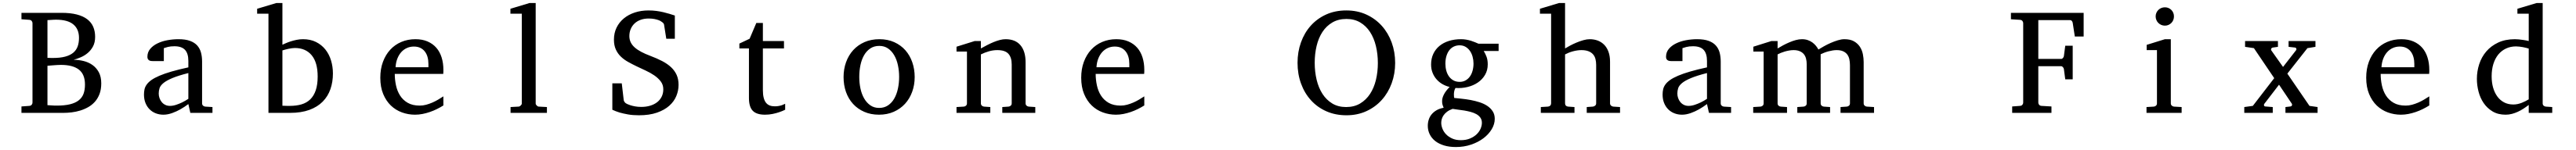

<svg xmlns="http://www.w3.org/2000/svg" viewBox="-20 -757 17228 1006"><path d="M657.2 -198.2Q657.2 -157.7 645.8 -127.2Q634.3 -96.7 614.7 -74.7Q595.2 -52.7 569.6 -38.3Q543.9 -23.9 515.9 -15.4Q487.8 -6.8 458.7 -3.4Q429.7 0 403.3 0H123.5V-43L176.3 -46.9Q187 -47.9 192.1 -54.7Q197.3 -61.5 197.3 -68.8V-602.1Q197.3 -609.4 192.1 -616.2Q187 -623 176.3 -624L123.5 -627.9V-670.9H391.1Q450.7 -670.9 493.4 -659.9Q536.1 -648.9 563.5 -627.9Q590.8 -606.9 603.5 -577.1Q616.2 -547.4 616.2 -509.8Q616.2 -472.2 602.1 -445.8Q587.9 -419.4 566.4 -401.4Q544.9 -383.3 519.5 -372.6Q494.1 -361.8 472.2 -356Q505.9 -356 538.8 -347.9Q571.8 -339.8 598.1 -321.3Q624.5 -302.7 640.9 -272.5Q657.2 -242.2 657.2 -198.2ZM548.3 -189.9Q548.3 -258.3 507.8 -290Q467.3 -321.8 387.2 -321.8Q375 -321.8 360.1 -320.8Q345.2 -319.8 332 -318.8Q318.8 -317.9 309.1 -316.9Q299.3 -315.9 297.4 -315.9V-51.8Q309.6 -50.8 321.3 -50.3Q331.1 -49.3 341.6 -49.1Q352.1 -48.8 359.4 -48.8Q412.1 -48.8 448 -57.6Q483.9 -66.4 506.3 -84Q528.8 -101.6 538.6 -127.9Q548.3 -154.3 548.3 -189.9ZM508.3 -502.9Q508.3 -562 470.2 -593.5Q432.1 -625 354.5 -625Q346.7 -625 337.6 -624.5Q328.6 -624 320.6 -623.5Q312.5 -623 306.2 -622.6Q299.8 -622.1 297.4 -622.1V-369.1Q304.2 -368.7 311 -368.7Q316.9 -368.2 322.8 -368.2H333.5Q382.3 -368.2 415.8 -377.2Q449.2 -386.2 469.7 -403.3Q490.2 -420.4 499.3 -445.6Q508.3 -470.7 508.3 -502.9Z M1239.7 -267.1Q1172.4 -250 1132.8 -233.4Q1093.3 -216.8 1073 -200Q1052.7 -183.1 1047.1 -165.8Q1041.5 -148.4 1041.5 -129.9Q1041.5 -114.3 1046.6 -99.4Q1051.8 -84.5 1061.3 -72.8Q1070.8 -61 1084.7 -54Q1098.6 -46.9 1116.7 -46.9Q1136.7 -46.9 1158.4 -54.2Q1180.2 -61.5 1198.2 -70.3Q1219.2 -80.6 1239.7 -94.2ZM1252.9 0 1239.7 -59.1Q1213.4 -39.1 1185.5 -23.4Q1173.3 -16.6 1159.7 -10.3Q1146 -3.9 1131.6 1.2Q1117.2 6.3 1102.3 9.3Q1087.4 12.2 1072.8 12.2Q1045.4 12.2 1021.7 2.9Q998 -6.3 980.5 -23.9Q962.9 -41.5 952.9 -66.4Q942.9 -91.3 942.9 -123Q942.9 -141.6 946.5 -158.2Q950.2 -174.8 961.4 -190.4Q972.7 -206.1 992.9 -220.5Q1013.2 -234.9 1046.1 -249Q1079.1 -263.2 1126.7 -277.1Q1174.3 -291 1239.7 -305.2V-348.1Q1239.7 -398.4 1217.3 -422.6Q1194.8 -446.8 1146.5 -446.8Q1120.1 -446.8 1101.6 -441.9Q1083 -437 1075.7 -434.1V-347.2H1002.9Q996.1 -347.2 989.5 -348.1Q982.9 -349.1 977.5 -352.3Q972.2 -355.5 969 -361.1Q965.8 -366.7 965.8 -376Q965.8 -406.7 984.4 -429Q1002.9 -451.2 1032.7 -465.8Q1062.5 -480.5 1099.6 -487.3Q1136.7 -494.1 1173.8 -494.1Q1220.2 -494.1 1250.7 -482.9Q1281.2 -471.7 1299.1 -451.7Q1316.9 -431.6 1324.2 -404.3Q1331.5 -377 1331.5 -344.2V-64Q1331.5 -54.7 1337.6 -48.8Q1343.8 -43 1352.5 -42L1400.9 -39.1V0Z M2206.5 -264.2Q2206.5 -207.5 2189.9 -159.4Q2173.3 -111.3 2138.4 -75.7Q2103.5 -40 2049.1 -20Q1994.6 0 1919.4 0H1775.4V-665H1699.7V-698.2L1828.6 -736.8H1868.7V-457Q1877.4 -460.9 1891.6 -467.3Q1905.8 -473.6 1924.1 -479.5Q1942.4 -485.4 1963.4 -489.7Q1984.4 -494.1 2006.3 -494.1Q2055.7 -494.1 2093 -475.6Q2130.4 -457 2155.8 -425.3Q2181.2 -393.6 2193.8 -351.8Q2206.5 -310.1 2206.5 -264.2ZM2104.5 -244.1Q2104.5 -338.4 2064.2 -386.7Q2023.9 -435.1 1951.7 -435.1Q1943.4 -435.1 1932.1 -433.6Q1920.9 -432.1 1909.4 -429.7Q1897.9 -427.2 1887 -424.3Q1876 -421.4 1868.7 -418.9V-47.9Q1877 -47.4 1885.7 -47.4Q1893.1 -46.9 1901.4 -46.9H1917.5Q1961.9 -46.9 1996.6 -57.1Q2031.2 -67.4 2055.2 -90.8Q2079.1 -114.3 2091.8 -151.9Q2104.5 -189.5 2104.5 -244.1Z M2945.3 -49.8Q2924.3 -36.6 2901.6 -25.4Q2878.9 -14.2 2854.7 -5.9Q2830.6 2.4 2805.7 7.3Q2780.8 12.2 2755.4 12.2Q2710 12.2 2668 -3.2Q2626 -18.6 2594 -49.3Q2562 -80.1 2542.7 -126.7Q2523.4 -173.3 2523.4 -235.8Q2523.4 -294.4 2541 -342Q2558.6 -389.6 2589.8 -423.6Q2621.1 -457.5 2664.1 -475.8Q2707 -494.1 2758.3 -494.1Q2804.7 -494.1 2839.8 -478.8Q2875 -463.4 2898.4 -436.3Q2921.9 -409.2 2933.6 -371.3Q2945.3 -333.5 2945.3 -289.1V-275.9Q2945.3 -268.1 2944.3 -261.2H2620.1Q2620.1 -223.1 2628.2 -185.1Q2636.2 -147 2655.3 -116.7Q2674.3 -86.4 2706.5 -67.6Q2738.8 -48.8 2787.1 -48.8Q2808.6 -48.8 2829.6 -54.4Q2850.6 -60.1 2870.8 -68.8Q2891.1 -77.6 2909.7 -88.6Q2928.2 -99.6 2945.3 -110.8ZM2845.2 -328.1Q2845.2 -353 2839.4 -374.3Q2833.5 -395.5 2821.5 -411.1Q2809.6 -426.8 2791.3 -435.8Q2772.9 -444.8 2748 -444.8Q2723.1 -444.8 2701.7 -435.3Q2680.2 -425.8 2663.8 -407.7Q2647.5 -389.6 2637.5 -364Q2627.4 -338.4 2625.5 -306.2H2845.2Z M3394.5 0V-39.1L3447.8 -42Q3454.6 -42 3462.2 -49.1Q3469.7 -56.2 3469.7 -63V-665H3393.6V-698.2L3521.5 -736.8H3562.5V-63Q3562.5 -56.2 3569.6 -49.1Q3576.7 -42 3583.5 -42L3637.7 -39.1V0Z M4518.1 -188Q4518.1 -149.9 4503.2 -113.3Q4488.3 -76.7 4456.1 -47.9Q4423.8 -19 4373.5 -1.5Q4323.2 16.1 4252.9 16.1Q4211.9 16.1 4179.4 10.3Q4147 4.4 4123.5 -2.4Q4096.7 -10.7 4075.2 -21V-198.2H4138.2L4151.4 -85Q4152.3 -79.1 4157.5 -72.3Q4162.6 -65.4 4168 -63L4176.3 -58.6Q4183.6 -55.2 4196.3 -51Q4209 -46.9 4227.3 -43.5Q4245.6 -40 4269 -40Q4300.8 -40 4327.9 -48.1Q4355 -56.2 4374.5 -71.3Q4394 -86.4 4405 -108.4Q4416 -130.4 4416 -158.2Q4416 -188.5 4398.7 -211.2Q4381.3 -233.9 4355.2 -251.7Q4329.1 -269.5 4298.3 -283.7Q4267.6 -297.9 4240.2 -311Q4209.5 -325.7 4181.4 -341.3Q4153.3 -356.9 4132.1 -377.4Q4110.8 -397.9 4098.4 -425.5Q4085.9 -453.1 4085.9 -491.2Q4085.9 -535.6 4103.5 -571.8Q4121.1 -607.9 4152.1 -633.5Q4183.1 -659.2 4225.3 -673.1Q4267.6 -687 4316.9 -687Q4345.2 -687 4370.4 -683.6Q4395.5 -680.2 4417.2 -675Q4439 -669.9 4457.8 -664.1Q4476.6 -658.2 4493.2 -652.8V-497.1H4436L4420.9 -592.8Q4419.9 -597.7 4415.3 -602.5Q4410.6 -607.4 4406.2 -609.9Q4405.3 -610.4 4399.9 -614.3Q4394.5 -618.2 4384 -622.1Q4373.5 -626 4357.2 -629.4Q4340.8 -632.8 4318.4 -632.8Q4288.1 -632.8 4264.2 -624Q4240.2 -615.2 4223.6 -599.4Q4207 -583.5 4198 -562Q4189 -540.5 4189 -515.1Q4189 -492.2 4198 -473.4Q4207 -454.6 4224.9 -438.7Q4242.7 -422.9 4268.6 -409.2Q4294.4 -395.5 4328.1 -382.8Q4373.5 -365.7 4408.9 -347.2Q4444.3 -328.6 4468.5 -305.7Q4492.7 -282.7 4505.4 -254.2Q4518.1 -225.6 4518.1 -188Z M5231 -21Q5212.4 -11.7 5190.4 -4.4Q5171.9 2 5147.5 7.1Q5123 12.2 5096.2 12.2Q5039.6 12.2 5014.2 -14.2Q4988.8 -40.5 4988.8 -100.1V-432.1H4924.8V-464.8L4993.2 -497.1L5038.1 -603H5082V-481.9H5223.1V-432.1H5082V-152.8Q5082 -123 5087.2 -102.3Q5092.3 -81.5 5102.3 -68.6Q5112.3 -55.7 5127.2 -49.8Q5142.1 -43.9 5162.1 -43.9Q5176.8 -43.9 5189.2 -46.4Q5201.7 -48.8 5210.9 -52.2Q5221.7 -56.2 5231 -61Z M5993.2 -241.2Q5993.2 -282.2 5985.1 -319.8Q5977.1 -357.4 5960.4 -386.2Q5943.8 -415 5918.9 -432.1Q5894 -449.2 5860.4 -449.2Q5825.7 -449.2 5800.3 -432.1Q5774.9 -415 5758.5 -386.2Q5742.2 -357.4 5734.4 -319.8Q5726.6 -282.2 5726.6 -241.2Q5726.6 -200.7 5734.6 -163.1Q5742.7 -125.5 5759.3 -96.7Q5775.9 -67.9 5800.8 -50.5Q5825.7 -33.2 5859.4 -33.2Q5893.6 -33.2 5918.9 -50.3Q5944.3 -67.4 5960.7 -96.2Q5977.1 -125 5985.1 -162.6Q5993.2 -200.2 5993.2 -241.2ZM6097.2 -240.2Q6097.2 -187 6080.3 -140.9Q6063.5 -94.7 6032.5 -60.8Q6001.5 -26.9 5957.3 -7.3Q5913.1 12.2 5858.4 12.2Q5803.7 12.2 5759.8 -7.1Q5715.8 -26.4 5685.1 -60.1Q5654.3 -93.8 5637.9 -139.9Q5621.6 -186 5621.6 -240.2Q5621.6 -293.5 5638.2 -339.8Q5654.8 -386.2 5686 -420.7Q5717.3 -455.1 5761.5 -474.6Q5805.7 -494.1 5861.3 -494.1Q5917 -494.1 5960.9 -474.1Q6004.9 -454.1 6035.2 -419.7Q6065.4 -385.3 6081.3 -339.1Q6097.2 -293 6097.2 -240.2Z M6683.1 0V-39.1L6725.1 -42Q6733.9 -43 6740 -48.8Q6746.1 -54.7 6746.1 -64V-324.2Q6746.1 -371.6 6724.1 -396.2Q6702.1 -420.9 6649.9 -420.9Q6621.1 -420.9 6593.3 -412.8Q6565.4 -404.8 6540 -392.1V-64Q6540 -54.7 6545.9 -48.8Q6551.8 -43 6561 -42L6603 -39.1V0H6377V-39.1L6425.8 -42Q6435.1 -43 6440.9 -48.8Q6446.8 -54.7 6446.8 -64V-411.1H6377V-443.8L6499 -481.9H6540V-432.1Q6561 -443.8 6582.8 -455.1Q6604.5 -466.3 6626 -475.1Q6647.5 -483.9 6667.5 -489Q6687.5 -494.1 6705.1 -494.1Q6770.5 -494.1 6804.7 -453.6Q6838.9 -413.1 6838.9 -339.8V-64Q6838.9 -54.7 6845 -48.8Q6851.1 -43 6859.9 -42L6903.8 -39.1V0Z M7632.8 -49.8Q7611.8 -36.6 7589.1 -25.4Q7566.4 -14.2 7542.2 -5.9Q7518.1 2.4 7493.2 7.3Q7468.3 12.2 7442.9 12.2Q7397.5 12.2 7355.5 -3.2Q7313.5 -18.6 7281.5 -49.3Q7249.5 -80.1 7230.2 -126.7Q7210.9 -173.3 7210.9 -235.8Q7210.9 -294.4 7228.5 -342Q7246.1 -389.6 7277.3 -423.6Q7308.6 -457.5 7351.6 -475.8Q7394.5 -494.1 7445.8 -494.1Q7492.2 -494.1 7527.3 -478.8Q7562.5 -463.4 7585.9 -436.3Q7609.4 -409.2 7621.1 -371.3Q7632.8 -333.5 7632.8 -289.1V-275.9Q7632.8 -268.1 7631.8 -261.2H7307.6Q7307.6 -223.1 7315.7 -185.1Q7323.7 -147 7342.8 -116.7Q7361.8 -86.4 7394 -67.6Q7426.3 -48.8 7474.6 -48.8Q7496.1 -48.8 7517.1 -54.4Q7538.1 -60.1 7558.3 -68.8Q7578.6 -77.6 7597.2 -88.6Q7615.7 -99.6 7632.8 -110.8ZM7532.7 -328.1Q7532.7 -353 7526.9 -374.3Q7521 -395.5 7509 -411.1Q7497.1 -426.8 7478.8 -435.8Q7460.4 -444.8 7435.5 -444.8Q7410.6 -444.8 7389.2 -435.3Q7367.7 -425.8 7351.3 -407.7Q7335 -389.6 7325 -364Q7314.9 -338.4 7313 -306.2H7532.7Z M9194.8 -334Q9194.8 -395 9181.6 -449Q9168.5 -502.9 9142.1 -543.2Q9115.7 -583.5 9076.4 -606.7Q9037.1 -629.9 8984.9 -629.9Q8930.7 -629.9 8890.6 -606.4Q8850.6 -583 8824.2 -542.7Q8797.9 -502.4 8785.2 -449Q8772.5 -395.5 8772.5 -335.9Q8772.5 -275.9 8785.4 -221.9Q8798.3 -168 8824.5 -127.4Q8850.6 -86.9 8889.9 -63Q8929.2 -39.1 8982.4 -39.1Q9036.6 -39.1 9076.4 -63Q9116.2 -86.9 9142.6 -127.2Q9168.9 -167.5 9181.9 -220.9Q9194.8 -274.4 9194.8 -334ZM9310.5 -335Q9310.5 -262.2 9287.1 -198.2Q9263.7 -134.3 9220.9 -86.7Q9178.2 -39.1 9118.2 -11.5Q9058.1 16.1 8984.9 16.1Q8911.1 16.1 8850.8 -10.5Q8790.5 -37.1 8747.6 -84.5Q8704.6 -131.8 8681.2 -196Q8657.7 -260.3 8657.7 -335.9Q8657.7 -409.2 8680.7 -473.1Q8703.6 -537.1 8746.1 -584.7Q8788.6 -632.3 8848.9 -659.7Q8909.2 -687 8983.9 -687Q9058.1 -687 9118.4 -659.2Q9178.7 -631.3 9221.4 -583.5Q9264.2 -535.6 9287.4 -471.7Q9310.5 -407.7 9310.5 -335Z M9890.6 66.9Q9890.6 46.4 9880.4 32Q9870.1 17.6 9853.3 8.3Q9836.4 -1 9815.2 -6.6Q9793.9 -12.2 9772.2 -15.9Q9750.5 -19.5 9730.2 -21.7Q9710 -23.9 9694.8 -26.9Q9672.9 -19 9658.2 -8.1Q9643.6 2.9 9634.8 15.6Q9626 28.3 9622.3 41.5Q9618.7 54.7 9618.7 66.9Q9618.7 85 9626.5 105.5Q9634.3 126 9650.4 143.1Q9666.5 160.2 9691.2 171.6Q9715.8 183.1 9749.5 183.1Q9785.2 183.1 9811.8 171.6Q9838.4 160.2 9856 143.1Q9873.5 126 9882.1 105.5Q9890.6 85 9890.6 66.9ZM9834.5 -331.1Q9834.5 -354.5 9828.4 -376.7Q9822.3 -398.9 9810.5 -415.8Q9798.8 -432.6 9781.5 -442.9Q9764.2 -453.1 9741.7 -453.1Q9720.7 -453.1 9703.1 -444.8Q9685.5 -436.5 9673.1 -420.7Q9660.6 -404.8 9653.6 -381.8Q9646.5 -358.9 9646.5 -330.1Q9646.5 -305.2 9652.6 -283Q9658.7 -260.7 9670.7 -244.1Q9682.6 -227.5 9700.4 -217.8Q9718.3 -208 9741.7 -208Q9764.2 -208 9781.5 -217.8Q9798.8 -227.5 9810.5 -244.1Q9822.3 -260.7 9828.4 -283.2Q9834.5 -305.7 9834.5 -331.1ZM9902.8 -415Q9914.1 -397 9921.9 -375.7Q9929.7 -354.5 9929.7 -325.2Q9929.7 -285.6 9911.6 -254.9Q9893.6 -224.1 9863.5 -203.6Q9833.5 -183.1 9794.7 -173.6Q9755.9 -164.1 9713.9 -167Q9708 -157.2 9705.8 -146Q9703.6 -134.8 9703.4 -125Q9703.1 -115.2 9704.1 -108.2Q9705.1 -101.1 9705.6 -100.1Q9728 -97.7 9756.8 -94.7Q9785.6 -91.8 9815.7 -86.2Q9845.7 -80.6 9874.8 -71.3Q9903.8 -62 9926.3 -47.1Q9948.7 -32.2 9962.6 -11Q9976.6 10.3 9976.6 40Q9976.6 75.7 9956.3 109.6Q9936 143.6 9900.9 170.2Q9865.7 196.8 9818.4 212.9Q9771 229 9716.8 229Q9671.9 229 9637 218.3Q9602.1 207.5 9578.1 188.5Q9554.2 169.4 9541.5 143.3Q9528.8 117.2 9528.8 86.9Q9528.8 64.9 9535.2 45.2Q9541.5 25.4 9554.7 9.5Q9567.9 -6.3 9587.6 -17.8Q9607.4 -29.3 9634.8 -34.2Q9631.8 -42 9629.9 -47.1Q9627.9 -52.2 9626.7 -56.9Q9625.5 -61.5 9625 -66.7Q9624.5 -71.8 9624.5 -80.1Q9624.5 -99.6 9636.5 -123.3Q9648.4 -147 9674.8 -173.8Q9649.9 -179.7 9627.4 -192.4Q9605 -205.1 9587.9 -224.4Q9570.8 -243.7 9560.8 -268.8Q9550.8 -293.9 9550.8 -324.2Q9550.8 -363.8 9565.4 -395.3Q9580.1 -426.8 9606.4 -448.7Q9632.8 -470.7 9669.7 -482.4Q9706.5 -494.1 9751.5 -494.1Q9769 -494.1 9785.9 -491.2Q9802.7 -488.3 9817.6 -483.6Q9832.5 -479 9845.2 -473.6Q9857.9 -468.3 9867.7 -463.9H10002.4V-415Z M10591.8 0V-39.1L10632.8 -42Q10641.6 -43 10648.2 -48.8Q10654.8 -54.7 10654.8 -64V-321.8Q10654.8 -343.3 10650.1 -361.3Q10645.5 -379.4 10634 -392.6Q10622.6 -405.8 10603.5 -413.3Q10584.5 -420.9 10555.7 -420.9Q10542.5 -420.9 10527.8 -418.7Q10513.2 -416.5 10498.8 -412.6Q10484.4 -408.7 10470.9 -403.3Q10457.5 -397.9 10446.8 -392.1V-64Q10446.8 -54.7 10452.1 -48.8Q10457.5 -43 10466.8 -42L10509.8 -39.1V0H10284.7V-39.1L10332.5 -42Q10341.8 -43 10347.7 -48.8Q10353.5 -54.7 10353.5 -64V-665H10278.8V-698.2L10406.7 -736.8H10446.8V-432.1Q10460.4 -440.4 10480.5 -451.2Q10500.5 -461.9 10523.2 -471.4Q10545.9 -481 10569.1 -487.5Q10592.3 -494.1 10611.8 -494.1Q10640.6 -494.1 10665.3 -484.9Q10689.9 -475.6 10708.3 -457Q10726.6 -438.5 10737.1 -409.9Q10747.6 -381.3 10747.6 -342.8V-64Q10747.6 -54.7 10754.2 -48.8Q10760.7 -43 10769.5 -42L10814.5 -39.1V0Z M11396 -267.1Q11328.6 -250 11289.1 -233.4Q11249.5 -216.8 11229.2 -200Q11209 -183.1 11203.4 -165.8Q11197.8 -148.4 11197.8 -129.9Q11197.8 -114.3 11202.9 -99.4Q11208 -84.5 11217.5 -72.8Q11227.1 -61 11241 -54Q11254.9 -46.9 11272.9 -46.9Q11293 -46.9 11314.7 -54.2Q11336.4 -61.5 11354.5 -70.3Q11375.5 -80.6 11396 -94.2ZM11409.2 0 11396 -59.1Q11369.6 -39.1 11341.8 -23.4Q11329.6 -16.6 11315.9 -10.3Q11302.2 -3.9 11287.8 1.2Q11273.4 6.3 11258.5 9.3Q11243.7 12.2 11229 12.2Q11201.7 12.2 11178 2.9Q11154.3 -6.3 11136.7 -23.9Q11119.1 -41.5 11109.1 -66.4Q11099.1 -91.3 11099.1 -123Q11099.1 -141.6 11102.8 -158.2Q11106.4 -174.8 11117.7 -190.4Q11128.9 -206.1 11149.2 -220.5Q11169.4 -234.9 11202.4 -249Q11235.4 -263.2 11283 -277.1Q11330.6 -291 11396 -305.2V-348.1Q11396 -398.4 11373.5 -422.6Q11351.1 -446.8 11302.7 -446.8Q11276.4 -446.8 11257.8 -441.9Q11239.3 -437 11231.9 -434.1V-347.2H11159.2Q11152.3 -347.2 11145.8 -348.1Q11139.2 -349.1 11133.8 -352.3Q11128.4 -355.5 11125.2 -361.1Q11122.1 -366.7 11122.1 -376Q11122.1 -406.7 11140.6 -429Q11159.2 -451.2 11189 -465.8Q11218.8 -480.5 11255.9 -487.3Q11293 -494.1 11330.1 -494.1Q11376.5 -494.1 11407 -482.9Q11437.5 -471.7 11455.3 -451.7Q11473.1 -431.6 11480.5 -404.3Q11487.8 -377 11487.8 -344.2V-64Q11487.8 -54.7 11493.9 -48.8Q11500 -43 11508.8 -42L11557.1 -39.1V0Z M12289.1 0V-39.1L12331.1 -42Q12340.3 -43 12346.2 -48.8Q12352.1 -54.7 12352.1 -64V-318.8Q12352.1 -342.3 12347.7 -361.1Q12343.3 -379.9 12332.8 -393.1Q12322.3 -406.2 12305.2 -413.6Q12288.1 -420.9 12263.2 -420.9Q12250.5 -420.9 12236.6 -418.7Q12222.7 -416.5 12208.7 -412.8Q12194.8 -409.2 12181.4 -404.1Q12168 -398.9 12156.2 -393.1V-64Q12156.2 -54.7 12162.1 -48.8Q12168 -43 12177.2 -42L12219.2 -39.1V0H12000V-39.1L12042 -42Q12051.3 -43 12057.1 -48.8Q12063 -54.7 12063 -64V-325.2Q12063 -346.2 12058.3 -364Q12053.7 -381.8 12043.2 -394.3Q12032.7 -406.7 12015.9 -413.8Q11999 -420.9 11975.1 -420.9Q11960.9 -420.9 11945.6 -418.2Q11930.2 -415.5 11916 -411.4Q11901.9 -407.2 11889.4 -402.1Q11877 -397 11868.2 -392.1V-64Q11868.2 -54.7 11874 -48.8Q11879.9 -43 11889.2 -42L11931.2 -39.1V0H11705.1V-39.1L11753.9 -42Q11763.2 -43 11769 -48.8Q11774.9 -54.7 11774.9 -64V-411.1H11706.1V-443.8L11827.1 -481.9H11868.2V-432.1Q11884.8 -442.4 11905 -453.1Q11925.3 -463.9 11946.8 -473.1Q11968.3 -482.4 11990 -488.3Q12011.7 -494.1 12031.2 -494.1Q12052.7 -494.1 12070.3 -488Q12087.9 -481.9 12101.3 -471.9Q12114.7 -461.9 12124.8 -449.5Q12134.8 -437 12141.1 -424.8Q12156.2 -434.1 12177.7 -446.3Q12199.2 -458.5 12223.1 -469Q12247.1 -479.5 12271 -486.8Q12294.9 -494.1 12314.9 -494.1Q12354.5 -494.1 12379.4 -479.7Q12404.3 -465.3 12418.7 -443.1Q12433.1 -420.9 12438.5 -393.6Q12443.8 -366.2 12443.8 -340.8V-64Q12443.8 -54.7 12450 -48.8Q12456.1 -43 12464.8 -42L12513.2 -39.1V0Z M13856 -512.2 13841.8 -604Q13840.3 -611.3 13835.9 -616.7Q13831.5 -622.1 13824.7 -622.1H13611.8V-361.8H13764.6Q13771.5 -361.8 13776.6 -368.2Q13781.7 -374.5 13782.7 -379.9L13792 -450.2H13841.8V-225.1H13792L13782.7 -294.9Q13781.7 -300.3 13776.4 -306.6Q13771 -313 13764.6 -313H13611.8V-68.8Q13611.8 -61.5 13616.9 -54.7Q13622.1 -47.9 13632.8 -46.9L13699.7 -43V0H13437V-43L13489.7 -46.9Q13500.5 -47.9 13505.6 -54.7Q13510.7 -61.5 13510.7 -68.8V-602.1Q13510.7 -609.4 13505.6 -616.2Q13500.5 -623 13489.7 -624L13428.7 -627.9V-670.9H13915V-512.2Z M14335.4 0V-39.1L14384.3 -42Q14393.6 -43 14399.4 -48.8Q14405.3 -54.7 14405.3 -64V-420.9H14336.4V-456.1L14458.5 -494.1H14498V-64Q14498 -54.7 14504.2 -48.8Q14510.3 -43 14519 -42L14570.3 -39.1V0ZM14519 -647Q14519 -634.3 14514.4 -622.8Q14509.8 -611.3 14501.5 -603Q14493.2 -594.7 14482.2 -589.8Q14471.2 -585 14458.5 -585Q14445.8 -585 14434.3 -589.8Q14422.9 -594.7 14414.6 -603Q14406.2 -611.3 14401.4 -622.8Q14396.5 -634.3 14396.5 -647Q14396.5 -659.7 14401.4 -670.9Q14406.2 -682.1 14414.6 -690.4Q14422.9 -698.7 14434.3 -703.4Q14445.8 -708 14458.5 -708Q14471.2 -708 14482.2 -703.4Q14493.2 -698.7 14501.5 -690.4Q14509.8 -682.1 14514.4 -670.9Q14519 -659.7 14519 -647Z M15264.6 0V-39.1L15298.3 -43Q15305.2 -43.9 15307.9 -49.8Q15310.5 -55.7 15307.6 -61L15221.7 -189L15123.5 -61Q15119.6 -56.6 15121.1 -50.3Q15122.6 -43.9 15129.4 -43L15179.7 -39.1V0H14989.3V-39.1L15046.4 -46.9L15189.5 -232.9L15053.7 -434.1L14994.6 -442.9V-481.9H15214.4V-442.9L15179.7 -438Q15172.9 -437 15169.7 -431.2Q15166.5 -425.3 15169.4 -419.9L15248.5 -308.1L15335.4 -419.9Q15339.4 -424.3 15337.4 -430.7Q15335.4 -437 15328.6 -438L15285.6 -442.9V-481.9H15465.3V-442.9L15411.6 -434.1L15277.3 -263.2L15425.3 -46.9L15479.5 -39.1V0Z M16226.6 -49.8Q16205.6 -36.6 16182.9 -25.4Q16160.2 -14.2 16136 -5.9Q16111.8 2.4 16086.9 7.3Q16062 12.2 16036.6 12.2Q15991.2 12.2 15949.2 -3.2Q15907.2 -18.6 15875.2 -49.3Q15843.3 -80.1 15824 -126.7Q15804.7 -173.3 15804.7 -235.8Q15804.7 -294.4 15822.3 -342Q15839.8 -389.6 15871.1 -423.6Q15902.3 -457.5 15945.3 -475.8Q15988.3 -494.1 16039.6 -494.1Q16085.9 -494.1 16121.1 -478.8Q16156.2 -463.4 16179.7 -436.3Q16203.1 -409.2 16214.8 -371.3Q16226.6 -333.5 16226.6 -289.1V-275.9Q16226.6 -268.1 16225.6 -261.2H15901.4Q15901.4 -223.1 15909.4 -185.1Q15917.5 -147 15936.5 -116.7Q15955.6 -86.4 15987.8 -67.6Q16020 -48.8 16068.4 -48.8Q16089.8 -48.8 16110.8 -54.4Q16131.8 -60.1 16152.1 -68.8Q16172.4 -77.6 16190.9 -88.6Q16209.5 -99.6 16226.6 -110.8ZM16126.5 -328.1Q16126.5 -353 16120.6 -374.3Q16114.7 -395.5 16102.8 -411.1Q16090.8 -426.8 16072.5 -435.8Q16054.2 -444.8 16029.3 -444.8Q16004.4 -444.8 15982.9 -435.3Q15961.4 -425.8 15945.1 -407.7Q15928.7 -389.6 15918.7 -364Q15908.7 -338.4 15906.7 -306.2H16126.5Z M16891.6 -431.2Q16885.3 -433.1 16875.2 -435.8Q16865.2 -438.5 16853.8 -440.7Q16842.3 -442.9 16829.8 -444.3Q16817.4 -445.8 16806.6 -445.8Q16769.5 -445.8 16739.3 -431.4Q16709 -417 16687.7 -390.9Q16666.5 -364.7 16655 -327.6Q16643.6 -290.5 16643.6 -245.1Q16643.6 -204.1 16653.3 -169.7Q16663.1 -135.3 16681.6 -109.9Q16700.2 -84.5 16727.1 -70.3Q16753.9 -56.2 16788.6 -56.2Q16803.7 -56.2 16817.9 -59.3Q16832 -62.5 16845.2 -67.6Q16858.4 -72.8 16870.1 -78.9Q16881.8 -85 16891.6 -90.8ZM16891.6 0V-53.2Q16874.5 -40 16856.2 -28.1Q16837.9 -16.1 16818.6 -7.3Q16799.3 1.5 16779.1 6.8Q16758.8 12.2 16736.8 12.2Q16686.5 12.2 16650.1 -9.5Q16613.8 -31.2 16590.3 -65.7Q16566.9 -100.1 16555.9 -142.8Q16544.9 -185.5 16544.9 -228Q16544.9 -278.8 16560.5 -326.9Q16576.2 -375 16607.9 -412.1Q16639.6 -449.2 16687.5 -471.7Q16735.4 -494.1 16799.8 -494.1Q16811.5 -494.1 16825.2 -492.7Q16838.9 -491.2 16851.8 -489.5Q16864.7 -487.8 16875.2 -485.6Q16885.7 -483.4 16891.6 -481.9V-665H16815.9V-698.2L16944.8 -736.8H16984.9V-64Q16984.9 -54.7 16990.7 -48.8Q16996.6 -43 17005.9 -42L17048.8 -39.1V0Z"/></svg>

Font: BabelStone Ogham Fixed
Style: Regular
Weight: 400
Monospace: yes
Designer: Andrew West
Foundry: BabelStone
Version: Version 2.02 March 14, 2022